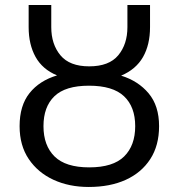

<svg xmlns="http://www.w3.org/2000/svg" viewBox="-20 -734 711 764"><path d="M333 10Q255 10 193 -18.5Q131 -47 94.5 -101Q58 -155 58 -232Q58 -314 97.5 -363.5Q137 -413 207 -434Q149 -458 121.5 -507.5Q94 -557 94 -626V-714H184V-626Q184 -558 220.5 -514Q257 -470 335 -470Q414 -470 450.5 -514Q487 -558 487 -626V-714H577V-626Q577 -556 549 -507Q521 -458 462 -433Q530 -412 571.5 -362.5Q613 -313 613 -232Q613 -155 578 -101Q543 -47 480.5 -18.5Q418 10 333 10ZM335 -68Q430 -68 474 -111.5Q518 -155 518 -232Q518 -309 473.5 -351Q429 -393 334 -393Q240 -393 196.5 -351Q153 -309 153 -232Q153 -155 197 -111.5Q241 -68 335 -68Z"/></svg>

Font: Noto IKEA Arabic
Style: Regular
Weight: 400
Designer: Monotype Design Team
Foundry: Monotype Imaging Inc.
Version: Version 1.200